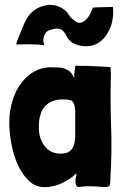

<svg xmlns="http://www.w3.org/2000/svg" viewBox="-20 -777 516 799"><path d="M381.8 -501Q358.4 -502 340.8 -502.9Q337.9 -502.9 330.1 -502.9Q322.3 -502.9 314.5 -502.9Q305.7 -503.9 299.8 -503.9Q293 -502.9 293 -502Q293 -490.2 290 -478.5Q288.1 -466.8 289.1 -451.2Q282.2 -467.8 272.5 -477.5Q261.7 -487.3 249 -491.2Q236.3 -496.1 220.7 -496.1Q205.1 -497.1 186.5 -497.1Q152.3 -496.1 121.1 -478.5Q89.8 -460.9 67.4 -429.7Q44.9 -400.4 32.2 -358.4Q18.6 -316.4 18.6 -265.6Q18.6 -225.6 27.3 -178.7Q36.1 -131.8 53.7 -91.8Q72.3 -51.8 99.6 -25.4Q127 2 166 2Q201.2 2 237.3 -14.6Q274.4 -32.2 297.9 -55.7Q297.9 -45.9 295.9 -39.1Q293.9 -32.2 293.9 -21.5Q293.9 -12.7 296.9 -6.8Q298.8 -1 305.7 1Q317.4 1 327.1 -1Q337.9 -2 348.6 -2Q365.2 -2 381.8 -1Q398.4 1 414.1 1Q418 1 425.8 1Q438.5 -1 438.5 -13.7Q439.5 -27.3 439.5 -40Q446.3 -147.5 442.4 -252Q438.5 -356.4 441.4 -463.9Q441.4 -467.8 441.4 -473.6Q441.4 -480.5 440.4 -486.3Q440.4 -492.2 439.5 -498Q407.2 -500 381.8 -501ZM175.8 -342.8Q200.2 -363.3 241.2 -363.3Q261.7 -363.3 272.5 -360.4Q283.2 -357.4 287.1 -345.7Q292 -335 293 -314.5Q293 -293.9 293 -258.8Q293 -231.4 293 -209Q292 -185.5 286.1 -169.9Q281.2 -155.3 268.6 -146.5Q255.9 -137.7 231.4 -137.7Q189.5 -137.7 165 -169.9Q141.6 -201.2 141.6 -246.1Q141.6 -258.8 142.6 -272.5Q143.6 -286.1 148.4 -298.8Q153.3 -324.2 175.8 -342.8ZM160.2 -610.4Q160.2 -619.1 164.1 -629.9Q165 -631.8 167 -635.7Q174.8 -649.4 191.4 -653.3Q207 -658.2 217.8 -658.2Q231.4 -657.2 239.3 -651.4Q247.1 -644.5 252.9 -634.8Q265.6 -603.5 294.9 -592.8Q324.2 -581.1 355.5 -585.9Q380.9 -589.8 400.4 -606.4Q419.9 -623 431.6 -646.5Q444.3 -668.9 448.2 -695.3Q451.2 -710.9 451.2 -725.6Q451.2 -735.4 450.2 -745.1Q450.2 -745.1 450.2 -746.1Q449.2 -746.1 449.2 -747.1Q448.2 -747.1 448.2 -748Q426.8 -747.1 406.2 -747.1Q385.7 -747.1 366.2 -745.1Q363.3 -736.3 356.4 -721.7Q349.6 -707 338.9 -696.3Q329.1 -685.5 316.4 -682.6Q303.7 -678.7 289.1 -692.4Q276.4 -700.2 266.6 -714.8Q257.8 -730.5 242.2 -740.2Q225.6 -751 208 -754.9Q198.2 -755.9 189.5 -756.8Q180.7 -756.8 171.9 -754.9Q154.3 -752 136.7 -743.2Q120.1 -734.4 107.4 -720.7Q96.7 -710 87.9 -693.4Q79.1 -675.8 71.3 -657.2Q63.5 -637.7 56.6 -620.1Q49.8 -602.5 46.9 -591.8Q73.2 -592.8 95.7 -592.8Q116.2 -592.8 134.8 -591.8Q154.3 -590.8 164.1 -588.9Q164.1 -588.9 164.1 -589.8Q160.2 -601.6 160.2 -610.4Z"/></svg>

Font: Londrina Solid
Style: NNS
Weight: 400
Designer: Marcelo Magalhaes
Version: Version 1.002